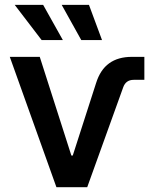

<svg xmlns="http://www.w3.org/2000/svg" viewBox="-20 -784 645 804"><path d="M216.3 0 21 -545.9H146.5L278.8 -132.8H284.7L382.3 -436Q399.9 -492.2 437.3 -519Q474.6 -545.9 531.7 -545.9H584.5V-449.7H540Q507.3 -449.7 496.1 -418.9L345.2 0ZM320.3 -616.2 238.3 -763.7H352.5L407.2 -616.2ZM154.3 -616.2 41.5 -763.7H160.6L243.2 -616.2Z"/></svg>

Font: Inter Cardless
Style: Medium
Weight: 500
Designer: Rasmus Andersson
Foundry: rsms
Version: Version 4.001;git-9221beed3